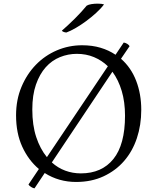

<svg xmlns="http://www.w3.org/2000/svg" viewBox="-20 -979 848 1052"><path d="M68 -347Q68 -432 97.5 -502.5Q127 -573 176.5 -624Q226 -675 291.5 -703Q357 -731 430 -731Q485 -731 530.5 -717.5Q576 -704 613 -679L658 -746Q669 -744 677.5 -738.5Q686 -733 690 -726L643 -657Q698 -609 726 -536.5Q754 -464 754 -377Q754 -294 730 -222Q706 -150 660 -97Q614 -44 547.5 -13Q481 18 397 18Q302 18 225 -31L169 53Q161 52 150.5 45.5Q140 39 136 32L193 -53Q136 -101 102 -175Q68 -249 68 -347ZM157 -379Q157 -293 178.5 -228Q200 -163 237 -118L571 -616Q538 -648 495 -666Q452 -684 401 -684Q353 -684 308.5 -666Q264 -648 230.5 -610.5Q197 -573 177 -515.5Q157 -458 157 -379ZM665 -345Q665 -420 647 -480.5Q629 -541 596 -586L264 -89Q297 -59 337.5 -44Q378 -29 423 -29Q538 -29 601.5 -108Q665 -187 665 -345ZM550 -955Q533 -932 506.5 -908Q480 -884 451.5 -863Q423 -842 394.5 -825.5Q366 -809 344 -801Q337 -801 329 -804Q321 -807 319 -811Q336 -826 354.5 -843Q373 -860 391 -878Q409 -896 425.5 -914Q442 -932 455 -948Q465 -954 481.5 -956.5Q498 -959 515 -959Q526 -959 535 -958Q544 -957 550 -955Z"/></svg>

Font: Gotu
Style: Regular
Weight: 400
Designer: Sarang Kulkarni & Kailash Malviya
Foundry: Ek Type
Version: Version 2.320;hotconv 1.0.109;makeotfexe 2.5.65596; ttfautoh